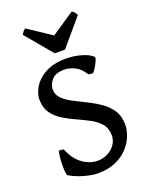

<svg xmlns="http://www.w3.org/2000/svg" viewBox="-156 -911 784 1006"><g transform="rotate(-20 236.5 -408.0)"><path d="M366.2 -487.3 341.8 -490.2Q318.8 -528.3 288.1 -542.7Q257.3 -557.1 231 -557.1Q182.1 -557.1 160.4 -532.2Q138.7 -507.3 138.7 -480Q138.7 -450.2 159.9 -429Q181.2 -407.7 214.6 -390.1Q248 -372.6 285.9 -354.2Q323.7 -335.9 357.2 -312.7Q390.6 -289.6 411.9 -257.1Q433.1 -224.6 433.1 -177.7Q433.1 -146.5 419.7 -112.8Q406.2 -79.1 378.9 -50.3Q351.6 -21.5 310.3 -3.7Q269 14.2 212.9 14.2Q180.7 14.2 135.5 1.5Q90.3 -11.2 57.1 -32.2Q54.2 -33.7 52.5 -49.1Q50.8 -64.5 50.8 -86.2Q50.8 -107.9 53 -130.1Q55.2 -152.3 59.1 -168L85.9 -165.5Q106.9 -109.9 147.2 -79.1Q187.5 -48.3 235.4 -48.3Q263.2 -48.3 288.8 -61Q314.5 -73.7 331.1 -96.4Q347.7 -119.1 347.7 -148.9Q347.7 -187.5 326.7 -212.6Q305.7 -237.8 272.2 -255.9Q238.8 -273.9 201.4 -290.5Q164.1 -307.1 130.9 -327.6Q97.7 -348.1 76.4 -378.4Q55.2 -408.7 55.2 -454.1Q55.2 -476.1 66.4 -502.7Q77.6 -529.3 101.8 -553.5Q126 -577.6 164.3 -593Q202.6 -608.4 256.8 -608.4Q303.2 -608.4 345.2 -595.9Q387.2 -583.5 404.3 -564.9Q408.7 -561.5 401.9 -545.2Q395 -528.8 384.5 -511.5Q374 -494.1 366.2 -487.3ZM271 -654.3H213.9L89.4 -802.7Q95.2 -811.5 100.3 -818.8Q105.5 -826.2 113.3 -829.6L243.2 -743.2L371.6 -829.6Q379.4 -826.2 385.3 -818.8Q391.1 -811.5 397 -802.7Z"/></g></svg>

Font: Namdhinggo Medium
Style: Regular
Weight: 500
Designer: Victor Gaultney
Foundry: SIL International
Version: Version 3.001